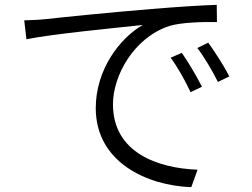

<svg xmlns="http://www.w3.org/2000/svg" viewBox="-20 -737 1040 792"><path d="M80 -653 89 -575C196 -597 459 -622 569 -634C473 -579 375 -449 375 -291C375 -67 588 29 769 35L795 -37C633 -43 446 -106 446 -307C446 -425 532 -582 679 -630C729 -645 817 -647 875 -646L874 -717C808 -715 717 -709 607 -700C423 -685 230 -665 168 -658C149 -656 118 -654 80 -653ZM730 -519 684 -499C714 -458 744 -404 766 -357L813 -379C791 -424 753 -486 730 -519ZM839 -561 794 -539C825 -498 855 -446 879 -399L926 -422C903 -467 863 -528 839 -561Z"/></svg>

Font: Noto Sans HK DemiLight
Style: Regular
Weight: 350
Designer: Ryoko NISHIZUKA 西塚涼子 (kana, bopomofo & ideographs); Paul D. Hunt (Latin, Greek & Cyrillic); Sandoll Communications 산돌커뮤니
Foundry: Adobe
Version: Version 2.004;hotconv 1.0.118;makeotfexe 2.5.65603